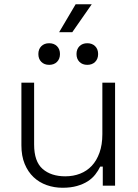

<svg xmlns="http://www.w3.org/2000/svg" viewBox="-20 -876 651 906"><path d="M275 10Q236 10 200.5 -2.5Q165 -15 138.5 -40Q112 -65 96.5 -102.5Q81 -140 81 -190V-486H141V-194Q141 -114 181 -79Q221 -44 288 -44Q326 -44 358 -56.5Q390 -69 413 -93.5Q436 -118 449.5 -155.5Q463 -193 463 -243V-486H523V0H465V-90H453Q444 -71 429.5 -52.5Q415 -34 394 -20.5Q373 -7 343.5 1.5Q314 10 275 10ZM392 -570Q369 -570 355 -584Q341 -598 341 -621Q341 -644 355 -658Q369 -672 392 -672Q415 -672 429 -658Q443 -644 443 -621Q443 -598 429 -584Q415 -570 392 -570ZM212 -570Q189 -570 175 -584Q161 -598 161 -621Q161 -644 175 -658Q189 -672 212 -672Q235 -672 249 -658Q263 -644 263 -621Q263 -598 249 -584Q235 -570 212 -570ZM259 -724 337 -856H413L321 -724Z"/></svg>

Font: Space Grotesk Light
Style: Regular
Weight: 300
Designer: Florian Karsten
Foundry: Florian Karsten
Version: Version 2.000